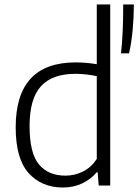

<svg xmlns="http://www.w3.org/2000/svg" viewBox="-20 -828 618 857"><path d="M50 -259.5Q50 -549.5 317.5 -549.5Q363 -549.5 412 -541.5V-808H472V0H420.5L416 -59H411.5Q386 -28 347 -9.5Q308 9 261 9Q165.5 9 107.8 -55.5Q50 -120 50 -259.5ZM412 -118.5V-488Q392.5 -492.5 366.2 -495.5Q340 -498.5 316 -498.5Q213 -498.5 162.5 -442.8Q112 -387 112 -265.5Q112 -144.5 153.8 -94.2Q195.5 -44 272 -44Q313.5 -44 350.5 -62.5Q387.5 -81 412 -118.5ZM530 -808H577.5Q577.5 -752 572.2 -695Q567 -638 556 -590H520Q530 -673.5 530 -808Z"/></svg>

Font: Encode Sans Light
Style: Regular
Weight: 300
Designer: Multiple Designers
Foundry: Impallari Type
Version: Version 2.000